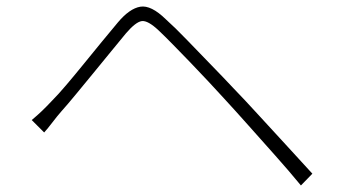

<svg xmlns="http://www.w3.org/2000/svg" viewBox="-20 -633 1040 587"><path d="M77 -266Q95 -281 108.5 -294Q122 -307 138 -324Q157 -343 182.5 -373Q208 -403 236 -437.5Q264 -472 291.5 -505.5Q319 -539 340 -564Q376 -607 409 -612.5Q442 -618 487 -574Q515 -549 552 -510.5Q589 -472 627 -433Q665 -394 693 -364Q727 -329 768.5 -283.5Q810 -238 853.5 -191Q897 -144 935 -102L900 -66Q863 -111 821.5 -157.5Q780 -204 740 -249Q700 -294 665 -332Q644 -355 617 -384Q590 -413 561.5 -442.5Q533 -472 508 -497.5Q483 -523 465 -540Q432 -571 413.5 -568.5Q395 -566 365 -531Q345 -507 319 -475Q293 -443 265 -409Q237 -375 211.5 -344Q186 -313 168 -293Q154 -277 140 -258.5Q126 -240 115 -228Z"/></svg>

Font: Noto Sans SC Thin ExtraLight
Style: Regular
Weight: 250
Version: Version 2.004-H2;hotconv 1.0.118;makeotfexe 2.5.65603